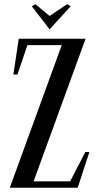

<svg xmlns="http://www.w3.org/2000/svg" viewBox="-20 -882 466 902"><path d="M295.5 -862.5 213 -807 146 -862.5 129.5 -852.5 213 -744 312 -852.5ZM309.5 -30H137.9L382 -700H68L43 -532H62L108.8 -670H270.1L26 0H345L400 -168H381Z"/></svg>

Font: Picaflor 12 pt
Style: Regular
Weight: 400
Designer: Ariel Martín Pérez
Foundry: Tunera Type Foundry
Version: Version 1.000;hotconv 1.0.109;makeotfexe 2.5.65596